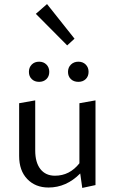

<svg xmlns="http://www.w3.org/2000/svg" viewBox="-20 -916 564 943"><path d="M346 -726 310 -693 156 -848 211 -896ZM208 -527.5Q194 -514 172 -514Q150 -514 136 -527.5Q122 -541 122 -563Q122 -585 136 -599Q150 -613 172 -613Q194 -613 208 -599Q222 -585 222 -563Q222 -541 208 -527.5ZM365 -514Q342 -514 328 -527.5Q314 -541 314 -563Q314 -585 328.5 -599Q343 -613 365 -613Q387 -613 401 -599Q415 -585 415 -563Q415 -541 401 -527.5Q387 -514 365 -514ZM370 -409 449 -423V-7L384 7L374 -64Q306 5 218 5Q154 5 114 -36.5Q74 -78 74 -150V-409L153 -423V-177Q153 -118 178.5 -85.5Q204 -53 250 -53Q322 -53 370 -114Z"/></svg>

Font: EauTest Medium
Style: Regular
Weight: 500
Designer: Christian Thalmann (Catharsis Fonts)
Version: Version 0.001;PS 000.001;hotconv 1.0.88;makeotf.lib2.5.64775